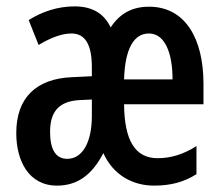

<svg xmlns="http://www.w3.org/2000/svg" viewBox="-20 -572 694 602"><path d="M447 -551C394 -551 355 -529 327 -486C306 -530 269 -552 214 -552C160 -552 111 -535 70 -509L101 -431C141 -455 175 -467 204 -467C248 -467 268 -431 268 -361V-333L205 -330C93 -325 31 -265 31 -155C31 -69 69 10 159 10C221 10 268 -22 304 -92C334 -25 394 10 463 10C515 10 557 -1 596 -26V-114C555 -88 516 -76 474 -76C404 -76 370 -131 369 -245H618V-309C618 -451 561 -551 447 -551ZM447 -467C496 -467 521 -408 521 -323H369C372 -422 401 -467 447 -467ZM268 -260V-208C268 -125 238 -74 191 -74C156 -74 137 -101 137 -159C137 -224 167 -254 227 -258Z"/></svg>

Font: Noto Sans Display Condensed Medium
Style: Regular
Weight: 500
Width: 3
Designer: Monotype Design Team
Foundry: Monotype Imaging Inc.
Version: Version 1.900